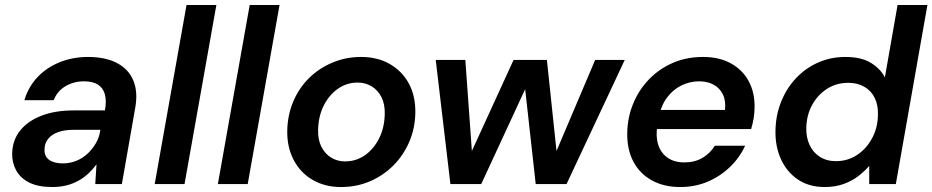

<svg xmlns="http://www.w3.org/2000/svg" viewBox="-20 -740 3749 772"><path d="M190 12Q133 12 97.5 -6Q62 -24 45 -55Q28 -86 29 -123Q30 -176 60.5 -214.5Q91 -253 146 -274.5Q201 -296 275 -296H402Q409 -336 401.5 -361.5Q394 -387 373.5 -400Q353 -413 317 -413Q277 -413 243.5 -393.5Q210 -374 196 -337H78Q94 -391 131 -430Q168 -469 220.5 -490Q273 -511 334 -511Q404 -511 450.5 -486.5Q497 -462 516 -416.5Q535 -371 524 -308L470 0H363L368 -79Q354 -60 336 -43Q318 -26 295.5 -13.5Q273 -1 247 5.5Q221 12 190 12ZM233 -83Q261 -83 287 -93.5Q313 -104 333 -123Q353 -142 366.5 -166Q380 -190 383 -216L384 -218H274Q239 -218 213 -208.5Q187 -199 173 -181Q159 -163 159 -139Q158 -111 178 -97Q198 -83 233 -83Z M602 0 730 -720H850L722 0Z M856 0 984 -720H1104L976 0Z M1351 12Q1286 12 1236.5 -17Q1187 -46 1160.5 -97.5Q1134 -149 1135 -213Q1136 -277 1159 -331.5Q1182 -386 1222.5 -426Q1263 -466 1317 -488.5Q1371 -511 1432 -511Q1498 -511 1547.5 -482.5Q1597 -454 1624 -404Q1651 -354 1650 -287Q1649 -224 1625.5 -169.5Q1602 -115 1561.5 -74.5Q1521 -34 1467.5 -11Q1414 12 1351 12ZM1367 -91Q1412 -91 1447.5 -116Q1483 -141 1504.5 -184Q1526 -227 1527 -282Q1528 -322 1513.5 -350Q1499 -378 1474 -393Q1449 -408 1418 -408Q1374 -408 1338.5 -383Q1303 -358 1281.5 -315Q1260 -272 1259 -217Q1258 -178 1272.5 -149.5Q1287 -121 1312 -106Q1337 -91 1367 -91Z M1791 0 1732 -499H1851L1881 -82H1854L2045 -499H2179L2223 -82H2196L2373 -499H2492L2258 0H2134L2086 -432H2115L1915 0Z M2715 12Q2649 12 2600.5 -15Q2552 -42 2526.5 -90.5Q2501 -139 2502 -205Q2503 -268 2526 -323.5Q2549 -379 2589.5 -421Q2630 -463 2685 -487Q2740 -511 2807 -511Q2873 -511 2920 -484.5Q2967 -458 2991 -412.5Q3015 -367 3014 -309Q3014 -287 3010 -263Q3006 -239 3000 -221H2589L2603 -298H2895Q2899 -335 2886.5 -360.5Q2874 -386 2849.5 -399.5Q2825 -413 2791 -413Q2754 -413 2720 -396.5Q2686 -380 2661.5 -347Q2637 -314 2628 -264L2623 -235Q2616 -192 2626.5 -158.5Q2637 -125 2664 -106Q2691 -87 2732 -87Q2774 -87 2805 -105.5Q2836 -124 2854 -154H2976Q2954 -106 2915 -68.5Q2876 -31 2825.5 -9.5Q2775 12 2715 12Z M3296 12Q3233 12 3188.5 -18Q3144 -48 3120.5 -99Q3097 -150 3098 -213Q3099 -277 3121 -331.5Q3143 -386 3181.5 -426.5Q3220 -467 3270.5 -489Q3321 -511 3379 -511Q3442 -511 3480.5 -488Q3519 -465 3538 -429L3589 -720H3709L3582 0H3475V-73Q3456 -51 3430.5 -31.5Q3405 -12 3371.5 0Q3338 12 3296 12ZM3341 -92Q3389 -92 3427 -117.5Q3465 -143 3487.5 -186Q3510 -229 3510 -280Q3511 -318 3497 -346.5Q3483 -375 3455.5 -391Q3428 -407 3391 -407Q3343 -407 3305.5 -383Q3268 -359 3245.5 -318Q3223 -277 3222 -226Q3221 -188 3235 -157.5Q3249 -127 3276.5 -109.5Q3304 -92 3341 -92Z"/></svg>

Font: DM Sans 20pt SemiBold
Style: Italic
Weight: 600
Italic angle: -10°
Version: Version 4.004;gftools[0.9.30]